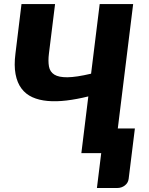

<svg xmlns="http://www.w3.org/2000/svg" viewBox="-20 -748 728 938"><path d="M555.5 -120.5H639L608.5 126Q606 145.5 590 158Q574 170.5 552 170.5H453.5L474.5 0H377.5L411.5 -277Q355 -263 304.8 -257Q254.5 -251 212.5 -254.8Q170.5 -258.5 138 -273.2Q105.5 -288 84.8 -315.8Q64 -343.5 56 -385.8Q48 -428 55.5 -486.5L85 -728H249L219 -486Q214.5 -449.5 219.2 -423.2Q224 -397 245.5 -383.5Q267 -370 310 -370.5Q353 -371 425 -388L467 -728H630.5Z"/></svg>

Font: Lato Black
Style: Italic
Weight: 900
Italic angle: -7°
Designer: Lukasz Dziedzic
Foundry: tyPoland Lukasz Dziedzic
Version: Version 2.007; 2014-02-27